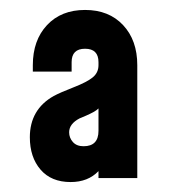

<svg xmlns="http://www.w3.org/2000/svg" viewBox="-20 -780 349 386"><path d="M256 -649V-422H178V-436Q157 -414 122 -414Q83 -414 61.5 -439Q40 -464 40 -504Q40 -560 88 -587Q101 -594 128 -604.5Q155 -615 166.5 -624.5Q178 -634 178 -649V-655Q178 -682 151 -682Q124 -682 124 -655V-636H46V-649Q46 -699 74.5 -729.5Q103 -760 151 -760Q199 -760 227.5 -729.5Q256 -699 256 -649ZM148 -486Q178 -486 178 -517V-562Q174 -558 167.5 -554.5Q161 -551 153 -547.5Q145 -544 140 -542Q119 -531 119 -514Q119 -503 126.5 -494.5Q134 -486 148 -486Z"/></svg>

Font: Mohave Bold
Style: Regular
Weight: 700
Designer: Gumpita Rahayu
Foundry: Tokotype
Version: Version 2.002;PS 002.002;hotconv 1.0.88;makeotf.lib2.5.64775